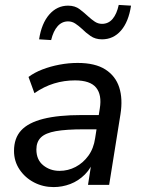

<svg xmlns="http://www.w3.org/2000/svg" viewBox="-20 -752 573 781"><path d="M198 9Q155 9 118.5 -10Q82 -29 59.5 -62.5Q37 -96 37 -138Q37 -190 66 -221.5Q95 -253 156 -268.5Q217 -284 312 -284H393L384 -226H322Q249 -226 207 -218.5Q165 -211 146.5 -193Q128 -175 128 -144Q128 -102 156 -79.5Q184 -57 222 -57Q257 -57 287.5 -73Q318 -89 339.5 -118.5Q361 -148 367 -190L386 -311Q395 -366 371 -395.5Q347 -425 285 -425Q241 -425 200 -412.5Q159 -400 120 -373L96 -439Q120 -457 152.5 -469.5Q185 -482 222 -489Q259 -496 296 -496Q367 -496 408.5 -469.5Q450 -443 465 -396.5Q480 -350 470 -287L424 0H338L355 -109H365Q352 -69 325.5 -42.5Q299 -16 266 -3.5Q233 9 198 9ZM188 -589 139 -592Q149 -657 180.5 -693Q212 -729 257 -729Q285 -729 304 -714.5Q323 -700 339 -685Q352 -673 365.5 -664Q379 -655 395 -655Q421 -655 438 -675Q455 -695 463 -732L513 -729Q503 -663 472 -627.5Q441 -592 395 -592Q368 -592 348.5 -605.5Q329 -619 313 -635Q300 -647 286.5 -656Q273 -665 257 -665Q232 -665 214.5 -645.5Q197 -626 188 -589Z"/></svg>

Font: Nunito Sans 12pt ExtraLight 12pt Medium
Style: Italic
Weight: 500
Italic angle: -9°
Version: Version 3.101;gftools[0.9.27]